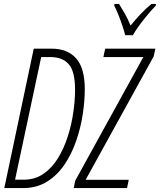

<svg xmlns="http://www.w3.org/2000/svg" viewBox="-20 -963 818 983"><path d="M2 0 152.8 -713.9H243.7Q325.7 -713.9 369.9 -664.1Q414.1 -614.3 414.1 -506.3Q414.1 -446.3 403.6 -377.4Q393.1 -308.6 370.1 -241.9Q347.2 -175.3 310.3 -120.6Q273.4 -65.9 220.7 -33Q168 0 97.7 0ZM57.1 -43H101.1Q158.7 -43 202.1 -72.8Q245.6 -102.5 276.4 -152.6Q307.1 -202.6 326.7 -263.4Q346.2 -324.2 355.2 -387Q364.3 -449.7 364.3 -504.9Q364.3 -596.7 332.3 -633.8Q300.3 -670.9 237.3 -670.9H190.9ZM357.4 0 365.2 -38.1 713.9 -670.9H509.3L518.6 -713.9H775.4L767.1 -674.8L418.5 -42.5H639.2L630.4 0ZM621.1 -782.7Q616.7 -801.8 606.7 -831.3Q596.7 -860.8 585.2 -889.4Q573.7 -918 564.9 -933.6L566.4 -942.9H589.4Q602.1 -922.9 618.7 -893.8Q635.3 -864.7 648.4 -832Q671.9 -861.3 699 -890.1Q726.1 -918.9 755.4 -942.9H778.3L777.3 -933.6Q759.8 -916 737.3 -889.2Q714.8 -862.3 693.8 -834Q672.9 -805.7 660.2 -782.7Z"/></svg>

Font: Open Sans Condensed Light
Style: Italic
Weight: 300
Width: 3
Italic angle: -12°
Designer: Monotype Design Team
Foundry: Monotype Imaging Inc.
Version: Version 3.000; ttfautohint (v1.8.4)